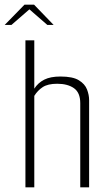

<svg xmlns="http://www.w3.org/2000/svg" viewBox="-45 -803 460 823"><path d="M64 -630H102V-423Q118 -448 144.5 -461.5Q171 -475 214 -475Q267 -475 293 -459Q319 -443 328 -419.5Q337 -396 337 -374V0H299V-361Q299 -406 272 -425Q245 -444 200 -444Q160 -444 138 -429.5Q116 -415 102 -392V0H64ZM-25 -696 60 -783H101L185 -696H158L81 -763L4 -696Z"/></svg>

Font: Smooch Sans Thin Light
Style: Regular
Weight: 300
Version: Version 1.010